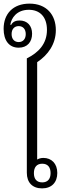

<svg xmlns="http://www.w3.org/2000/svg" viewBox="-29 -1034 370 1059"><path d="M203 5C256 5 287 -28 287 -80C287 -132 255 -163 210 -163C195 -163 182 -158 176 -154V-691C236 -731 279 -791 279 -868C279 -953 227 -1014 134 -1014C43 -1014 -9 -958 -9 -875C-9 -812 20 -771 74 -771C122 -771 148 -803 148 -848C148 -892 122 -921 79 -921C61 -921 42 -916 32 -896L28 -898C33 -933 62 -980 130 -980C189 -980 230 -943 230 -869C230 -793 184 -744 119 -712V-81C119 -27 150 5 203 5ZM74 -802C50 -802 35 -819 35 -846C35 -873 50 -890 74 -890C98 -890 113 -873 113 -846C113 -819 98 -802 74 -802ZM204 -28C173 -28 158 -47 158 -79C158 -111 173 -131 204 -131C235 -131 250 -111 250 -79C250 -47 234 -28 204 -28Z"/></svg>

Font: Noto Serif Thai SemiCondensed Light
Style: Regular
Weight: 300
Width: 4
Designer: Monotype Design Team
Foundry: Monotype Imaging Inc.
Version: Version 2.002